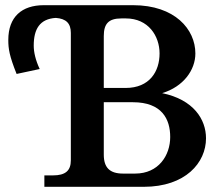

<svg xmlns="http://www.w3.org/2000/svg" viewBox="-20 -720 838 740"><path d="M151 0H534C695 0 774 -93 774 -187C774 -260 726 -336 605 -361C687 -386 733 -450 733 -514C733 -607 654 -700 493 -700H149C64 -700 12 -655 12 -566C12 -532 16 -505 44 -435L133 -454C117 -488 110 -519 110 -544C110 -608 133 -647 195 -651C235 -648 253 -630 253 -593V-102C253 -62 232 -44 184 -44H151ZM380 -124V-326H492C604 -326 636 -261 636 -192C636 -121 591 -51 501 -51H454C403 -51 380 -74 380 -124ZM380 -381V-581C380 -628 398 -649 448 -649H465C552 -649 595 -581 595 -514C595 -445 557 -381 464 -381Z"/></svg>

Font: LT Superior Serif Semibold
Style: Regular
Weight: 600
Designer: Daniel Lyons
Foundry: LyonsType
Version: Version 2.120;FEAKit 1.0